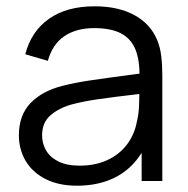

<svg xmlns="http://www.w3.org/2000/svg" viewBox="-20 -575 596 610"><path d="M40 -145Q40 -208.7 76.5 -247Q113 -285.3 177.3 -302Q219.7 -312.7 268.7 -319.9Q317.7 -327.2 402 -338.2Q427 -341.2 449.7 -344.3L423.3 -328.7Q424.3 -382.8 410.5 -417.3Q396.7 -451.8 364.7 -468.8Q332.7 -485.7 279.3 -485.7Q222.5 -485.7 184.7 -460.2Q146.8 -434.7 132 -381.7L60.3 -402.7Q79.3 -475.7 135.7 -515.3Q192 -555 280.7 -555Q355.2 -555 406.8 -527.1Q458.3 -499.2 479.7 -447Q488.8 -425 492.2 -397.1Q495.7 -369.2 495.7 -335.3V0H430V-135.7L449 -127.3Q430.3 -81.3 398.3 -49.3Q366.3 -17.3 322.4 -1.2Q278.5 15 224.7 15Q165.7 15 123.9 -6.6Q82.2 -28.2 61.1 -64.5Q40 -100.8 40 -145ZM415.3 -190.7Q420.2 -210.3 421.4 -232.8Q422.7 -255.2 422.7 -285.5V-294.7L450.7 -280L417 -275.7Q344.3 -267.3 295 -260.3Q245.7 -253.3 207 -243Q166.2 -231.3 139.9 -208.2Q113.7 -185.2 113.7 -145Q113.7 -119.8 125.9 -97.9Q138.2 -76 165 -62.3Q191.8 -48.7 233 -48.7Q283.2 -48.7 321.8 -66.8Q360.5 -84.8 384.2 -117Q408 -149.2 415.3 -190.7Z"/></svg>

Font: Tap Sans
Style: Regular
Weight: 400
Designer: Tap Payments
Foundry: Tap Payments
Version: Version 1.001;Glyphs 3.1.2 (3151)